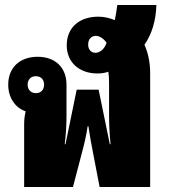

<svg xmlns="http://www.w3.org/2000/svg" viewBox="-20 -751 679 771"><path d="M77 0H273L307 -130C319 -175 326 -204 332 -244H335C341 -204 346 -175 355 -130L380 0H583V-460C583 -502 573 -544 560 -571C590 -615 606 -667 608 -731H451C448 -708 445 -688 441 -670C420 -679 398 -684 375 -684C298 -684 248 -640 248 -569C248 -502 297 -456 371 -456C387 -456 401 -458 415 -463C417 -450 418 -436 418 -419V-287C418 -254 420 -208 424 -172H421L376 -391H288L243 -172H240C245 -212 247 -252 247 -287V-411C247 -480 202 -523 131 -523C60 -523 13 -480 13 -411C13 -359 41 -318 83 -304C78 -282 77 -268 77 -251ZM363 -539C346 -539 334 -552 334 -572C334 -593 346 -607 365 -607C379 -607 397 -596 408 -579C399 -553 381 -539 363 -539ZM124 -377C105 -377 91 -390 91 -411C91 -433 105 -445 124 -445C144 -445 157 -432 157 -411C157 -390 144 -377 124 -377Z"/></svg>

Font: Noto Sans Thai Looped UI Narrow Black
Style: Regular
Weight: 900
Width: 4
Designer: Cadson Demak Team
Foundry: Cadson Demak Co., Ltd.
Version: Version 1.000